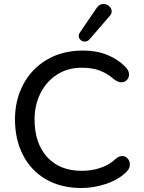

<svg xmlns="http://www.w3.org/2000/svg" viewBox="-20 -932 723 961"><path d="M55 -335Q55 -432 97 -510.5Q139 -589 216 -634Q293 -679 396 -679Q464 -679 517.5 -657Q571 -635 607 -598Q626 -579 626 -559Q626 -543 615 -531.5Q604 -520 587 -520Q571 -520 551 -535Q518 -564 480 -578.5Q442 -593 389 -593Q318 -593 264.5 -558Q211 -523 182 -464Q153 -405 153 -335Q153 -215 216 -146Q279 -77 389 -77Q438 -77 482 -91.5Q526 -106 558 -136Q574 -151 592 -151Q608 -151 619 -138.5Q630 -126 630 -109Q630 -90 616 -75Q578 -35 515 -13Q452 9 387 9Q286 9 211 -34Q136 -77 95.5 -155Q55 -233 55 -335ZM404 -724Q392 -724 383 -732.5Q374 -741 374 -752Q374 -760 379 -768L465 -894Q477 -912 498 -912Q514 -912 526.5 -901Q539 -890 539 -875Q539 -863 529 -852L428 -735Q418 -724 404 -724Z"/></svg>

Font: SN Pro
Style: Regular
Weight: 400
Designer: Tobias Whetton
Foundry: Supernotes
Version: Version 1.003